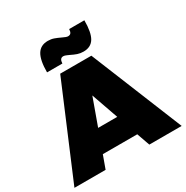

<svg xmlns="http://www.w3.org/2000/svg" viewBox="-215 -1100 1229 1270"><g transform="rotate(-30 399.5 -465.0)"><path d="M562 0 527 -99H264L228 0H-10L286 -701H524L809 0ZM324 -265H470L398 -470ZM494 -750Q469 -750 448.5 -757Q428 -764 402 -777Q399 -778 385 -784.5Q371 -791 361 -791Q347 -791 340 -781.5Q333 -772 332 -752H215Q215 -844 241 -887Q267 -930 323 -930Q348 -930 369 -922.5Q390 -915 415 -903Q443 -889 455 -889Q470 -889 477 -898Q484 -907 485 -927H601Q601 -834 575.5 -792Q550 -750 494 -750Z"/></g></svg>

Font: Gontserrat Black
Style: Regular
Weight: 900
Designer: Julieta Ulanovsky
Foundry: Julieta Ulanovsky
Version: Version 6.001